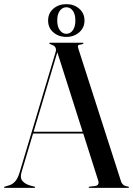

<svg xmlns="http://www.w3.org/2000/svg" viewBox="-22 -906 643 926"><path d="M147.5 -3Q147.5 0 144.5 0H1Q-2.5 0 -2.5 -3Q-2.5 -5 1.5 -6L24.5 -13Q38 -17 51 -31Q64 -45 73.5 -77.5L246 -654Q255 -683 223.5 -691.5Q215 -696.5 215 -697Q215 -700 219 -700H376.5Q380.5 -700 380.5 -697Q380.5 -694.5 372 -692Q357.5 -691 354.8 -686.8Q352 -682.5 356 -671L561.5 -32Q569 -8.5 595.5 -6.5Q600 -5.5 600 -3Q600 0 596.5 0H409Q405.5 0 405.5 -3Q405.5 -4.5 410.5 -6L437.5 -9Q459 -13.5 451.5 -35.5L379.5 -262H137.5L82 -76Q73.5 -49 86.2 -33.5Q99 -18 124.5 -11L143.5 -6Q147.5 -5 147.5 -3ZM140 -270.5H376.5L254.5 -654ZM298 -728Q261 -728 235.5 -749.8Q210 -771.5 210 -807Q210 -842.5 235.5 -864.2Q261 -886 298 -886Q335 -886 360.2 -864Q385.5 -842 385.5 -807Q385.5 -772.5 360.2 -750.2Q335 -728 298 -728ZM298 -871Q279.5 -871 266.8 -854.5Q254 -838 254 -807Q254 -777 266.8 -760Q279.5 -743 298 -743Q317 -743 329.2 -760Q341.5 -777 341.5 -807Q341.5 -837.5 329.2 -854.2Q317 -871 298 -871Z"/></svg>

Font: Fraunces 144pt S000
Style: Regular
Weight: 400
Version: Version 1.000; ttfautohint (v1.8.3)